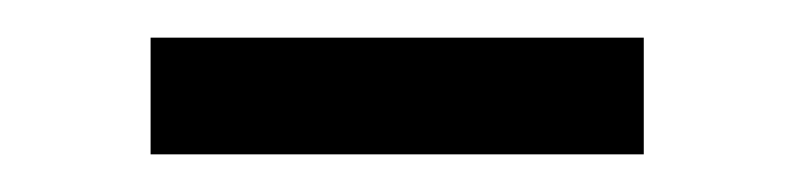

<svg xmlns="http://www.w3.org/2000/svg" viewBox="-20 -322 422 102"><path d="M60 -240V-302H322V-240Z"/></svg>

Font: Montserrat
Style: Regular
Weight: 400
Designer: Julieta Ulanovsky
Foundry: Julieta Ulanovsky
Version: Version 9.000; ttfautohint (v1.8.4.7-5d5b)